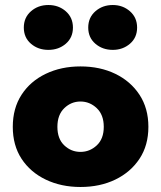

<svg xmlns="http://www.w3.org/2000/svg" viewBox="-20 -736 643 766"><path d="M332 -626Q332 -666 360.5 -691Q389 -716 430 -716Q470 -716 498.5 -691Q527 -666 527 -626Q527 -586 498.5 -561.5Q470 -537 430 -537Q389 -537 360.5 -561.5Q332 -586 332 -626ZM75 -626Q75 -666 103.5 -691Q132 -716 173 -716Q214 -716 242.5 -691Q271 -666 271 -626Q271 -586 242.5 -561.5Q214 -537 173 -537Q132 -537 103.5 -561.5Q75 -586 75 -626ZM31 -230Q31 -304 66 -358Q101 -412 162.5 -441.5Q224 -471 301 -471Q379 -471 440 -441.5Q501 -412 536.5 -358Q572 -304 572 -230Q572 -156 536.5 -102.5Q501 -49 440 -19.5Q379 10 301 10Q224 10 162.5 -19.5Q101 -49 66 -102.5Q31 -156 31 -230ZM209 -230Q209 -182 236.5 -156Q264 -130 301 -130Q338 -130 366 -156Q394 -182 394 -230Q394 -278 366 -304.5Q338 -331 301 -331Q264 -331 236.5 -304.5Q209 -278 209 -230Z"/></svg>

Font: Jost* Heavy
Style: Regular
Weight: 800
Version: Version 3.7